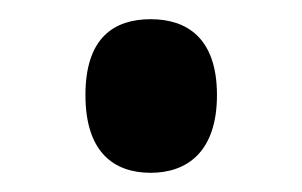

<svg xmlns="http://www.w3.org/2000/svg" viewBox="-20 -562 315 200"><path d="M137 -382C174 -382 206 -403 206 -463C206 -523 174 -542 137 -542C99 -542 69 -523 69 -463C69 -403 99 -382 137 -382Z"/></svg>

Font: Noto Serif Display Condensed ExtraBold
Style: Regular
Weight: 800
Width: 3
Designer: Monotype Design Team
Foundry: Monotype Imaging Inc.
Version: Version 2.009